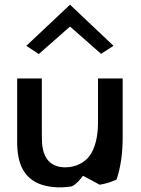

<svg xmlns="http://www.w3.org/2000/svg" viewBox="-20 -797 600 817"><path d="M92 -602 145 -567 278 -684 410 -568 463 -602 278 -777ZM404 -11C430 -15 455 -23 476 -33C493 -83 502 -143 502 -213V-463H397V-274C397 -215 384 -163 359 -131C338 -105 303 -85 258 -85C194 -85 163 -125 159 -189C158 -206 158 -225 158 -243V-463H53V-203C53 -190 53 -178 54 -166C60 -66 109 -10 208 -1C234 2 258 0 286 -4C305 -14 320 -31 333 -49C359 -36 385 -21 404 -11Z"/></svg>

Font: Bluebird
Style: Li
Weight: 300
Designer: Jasper
Foundry: Cannot Into Space Fonts
Version: Version 0.98